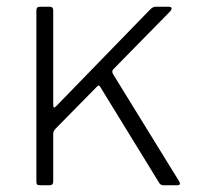

<svg xmlns="http://www.w3.org/2000/svg" viewBox="-20 -550 584 570"><path d="M511 -13Q515 -7 514 -3.5Q513 0 505 0H465Q461 0 457.5 -2Q454 -4 452 -8L277 -293Q276 -295 274 -296Q272 -297 268 -293L145 -168Q141 -164 139.5 -160Q138 -156 138 -151V-13Q138 -6 135.5 -3Q133 0 125 0H100Q92 0 90 -2.5Q88 -5 88 -11V-519Q88 -530 98 -530H128Q138 -530 138 -519V-241Q138 -232 140 -231Q142 -230 148 -236L424 -520Q433 -530 442 -530H480Q489 -530 489.5 -525.5Q490 -521 483 -514L316 -344Q314 -342 313.5 -339Q313 -336 315 -331L511 -13Z"/></svg>

Font: Libre Franklin Thin ExtraLight
Style: Regular
Weight: 250
Version: Version 3.000